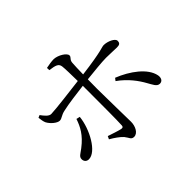

<svg xmlns="http://www.w3.org/2000/svg" viewBox="-149 -1011 1299 1299"><g transform="rotate(-45 500.0 -361.5)"><path d="M806 -179C825 -147 837 -114 865 -114C889 -114 901 -135 896 -163C880 -245 780 -317 679 -357L665 -339C736 -289 780 -226 806 -179ZM297 -345C278 -289 252 -237 180 -182C149 -158 129 -152 129 -127C129 -108 141 -92 164 -92C235 -92 312 -230 323 -339ZM121 -532C123 -513 127 -489 133 -477C150 -445 187 -416 209 -416C231 -416 241 -434 281 -442C333 -454 421 -465 486 -473V-390C486 -305 486 -142 483 -96C482 -82 473 -81 462 -83C436 -89 398 -102 365 -113L355 -92C387 -74 421 -50 439 -30C461 -3 460 17 488 17C522 17 545 -27 545 -70C545 -97 540 -314 540 -389L541 -480C608 -487 691 -496 731 -496C775 -496 803 -493 833 -493C858 -493 868 -500 868 -522C868 -545 818 -568 781 -568C759 -568 749 -552 542 -526C543 -570 544 -610 546 -634C548 -662 568 -664 568 -682C568 -705 516 -738 475 -740C454 -740 423 -735 400 -730L401 -708C453 -701 476 -695 480 -664C483 -641 484 -581 485 -520C411 -511 247 -490 201 -489C179 -488 158 -514 139 -540Z"/></g></svg>

Font: Harano Aji Mincho TW
Style: Regular
Weight: 400
Foundry: Masamichi Hosoda
Version: HaranoAjiMinchoTW-Regular version 20230610;ttx 4.39.4